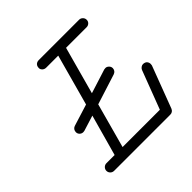

<svg xmlns="http://www.w3.org/2000/svg" viewBox="-162 -763 903 903"><g transform="rotate(-45 289.0 -311.5)"><path d="M101 -2Q90 -2 82.5 -9.5Q75 -17 75 -27.5Q75 -38 82.5 -45.5Q90 -53 101 -53H155L212 -258L135 -234Q131 -233 127 -233Q117 -233 109.5 -240Q102 -247 102 -258Q103 -276 119 -282L228 -316L298 -571H218Q207 -571 199.5 -578Q192 -585 192 -594Q192 -603 195.5 -609Q199 -615 205 -618Q211 -621 218 -621H487Q497 -621 504.5 -613.5Q512 -606 512 -595.5Q512 -585 504.5 -578Q497 -571 487 -571H350L285 -334L405 -372Q409 -373 414.5 -373Q420 -373 425.5 -369.5Q431 -366 434.5 -360.5Q438 -355 438 -348Q437 -330 420 -324L269 -276L208 -53H456L529 -245Q532 -252 538.5 -256.5Q545 -261 551.5 -261Q558 -261 563 -259Q568 -257 571 -254Q578 -246 578 -236Q578 -231 577 -227L498 -18Q491 -2 474 -2Z"/></g></svg>

Font: TT2020Base
Style: Italic
Weight: 400
Italic angle: -15°
Version: Version 0.2.000